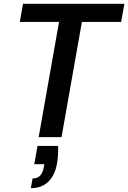

<svg xmlns="http://www.w3.org/2000/svg" viewBox="-20 -720 673 1008"><path d="M183 0 290 -605H84L101 -700H633L616 -605H410L303 0ZM142 268 151 217Q176 217 190.5 202Q205 187 210 157L213 142H160L177 46H285Q286 70 284.5 94Q283 118 279 140Q268 201 233 234.5Q198 268 142 268Z"/></svg>

Font: DM Sans 28pt SemiBold
Style: Italic
Weight: 600
Italic angle: -10°
Version: Version 4.004;gftools[0.9.30]